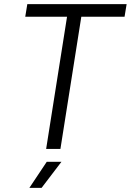

<svg xmlns="http://www.w3.org/2000/svg" viewBox="-20 -720 632 928"><path d="M112 -700 102 -639H304L203 0H272L373 -639H582L592 -700ZM122 188H181L277 62H206Z"/></svg>

Font: Arthouse Owned
Style: Italic
Weight: 400
Italic angle: -10°
Designer: Jeremy Tribby
Foundry: Tribby Type
Version: Version 1.000;PS 001.000;hotconv 1.0.88;makeotf.lib2.5.64775